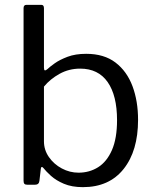

<svg xmlns="http://www.w3.org/2000/svg" viewBox="-20 -762 639 792"><path d="M92.6 0Q83.9 0 80.6 -3.8Q77.2 -7.7 77.2 -16.3V-728.4Q77.2 -742 89 -742H150.5Q161.3 -742 161.3 -728.2V-483Q161.3 -472.4 165.1 -471.8Q168.9 -471.1 175.9 -477.1Q185.3 -486.3 205.8 -500.9Q226.3 -515.5 258.7 -527.8Q291.1 -540 335.5 -540Q409.2 -540 456.3 -504.1Q503.4 -468.2 526.5 -406.6Q549.5 -345 549.5 -267.6Q549.5 -139.8 489.9 -64.9Q430.3 10 321.8 10Q276.3 10 243.4 -4Q210.6 -18 189.8 -37Q169.1 -56 159.3 -68.7Q155.3 -73.7 152.1 -73Q149 -72.4 148.4 -65.7L142.6 -15.8Q140.7 0 124.6 0ZM161.3 -179.2Q161.3 -143.3 181.9 -113.9Q202.5 -84.4 235.1 -67.1Q267.8 -49.7 304 -49.7Q348.9 -49.7 384.9 -72.3Q420.8 -95 441.8 -143Q462.8 -191.1 462.8 -266.4Q462.8 -367.9 424.1 -423.4Q385.3 -478.9 310.7 -478.9Q264.5 -478.9 225.8 -457.5Q187.1 -436.1 161.3 -404.8Z"/></svg>

Font: Libre Franklin Thin
Style: Regular
Weight: 100
Designer: Pablo Impallari, Rodrigo Fuenzalida, Nhung Nguyen
Foundry: Impallari Type
Version: Version 3.000